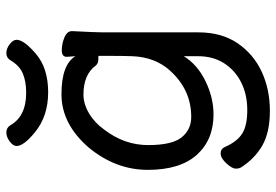

<svg xmlns="http://www.w3.org/2000/svg" viewBox="-156 -554 891 620"><g transform="rotate(-90 290.0 -244.5)"><path d="M471 -637Q471 -613 425 -574Q379 -535 301.5 -535Q224 -535 172 -578Q128 -614 128 -637Q128 -648 142.5 -659Q157 -670 172 -670Q187 -670 195 -657Q224 -606 300 -606Q337 -606 362.5 -617Q388 -628 405 -657Q413 -670 428 -670Q443 -670 457 -659Q471 -648 471 -637ZM499 -457Q495 -381 495 -358V-50Q495 25 460 76.5Q425 128 368 154.5Q311 181 241.5 181Q172 181 129.5 156.5Q87 132 59 88Q55 82 55 70.5Q55 59 72 40.5Q89 22 104 22Q119 22 125 36Q142 75 168 91.5Q194 108 244 108Q294 108 333 88.5Q372 69 395 33.5Q418 -2 418 -51V-97Q391 -53 337.5 -27Q284 -1 230 -1Q148 -1 99.5 -55Q51 -109 51 -213Q51 -317 123 -404Q199 -492 295 -492Q391 -492 418 -447L416 -475Q416 -491 437 -491Q458 -491 478.5 -482.5Q499 -474 499 -458ZM419 -372Q420 -373 407.5 -373Q395 -373 388 -381Q359 -421 294 -421Q264 -421 233.5 -403Q203 -385 181 -354Q131 -289 131 -212Q131 -135 156 -104Q181 -73 222 -73Q310 -73 372 -142Q415 -190 418 -263Q419 -290 419 -324Z"/></g></svg>

Font: LXGW WenKai Lite
Style: Bold
Weight: 700
Designer: LXGW / Fontworks Inc.
Foundry: LXGW / Fontworks Inc.
Version: Version 1.330;April 28, 2024